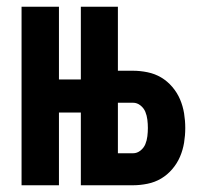

<svg xmlns="http://www.w3.org/2000/svg" viewBox="-20 -550 590 570"><path d="M44 0V-530H155V-314H220V-530H330V-340H375Q396 -340 418 -335.5Q440 -331 458.5 -320Q477 -309 491.5 -292Q506 -275 514.5 -255Q523 -235 526.5 -213.5Q530 -192 530 -170Q530 -148 526.5 -126.5Q523 -105 514.5 -85Q506 -65 491.5 -48Q477 -31 458.5 -20Q440 -9 418 -4.5Q396 0 375 0H220V-216H155V0ZM330 -95H375Q387 -95 397 -103Q407 -111 411.5 -122Q416 -133 417.5 -145.5Q419 -158 419 -170Q419 -182 417.5 -194.5Q416 -207 411.5 -218Q407 -229 397 -237Q387 -245 375 -245H330Z"/></svg>

Font: Lode
Style: Bold
Weight: 700
Monospace: yes
Designer: Belleve Invis
Foundry: Belleve Invis
Version: Version 29.2.0; ttfautohint (v1.8.3)